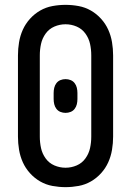

<svg xmlns="http://www.w3.org/2000/svg" viewBox="-20 -763 540 791"><path d="M250 8Q223 8 196 3Q169 -2 145.5 -15.5Q122 -29 103.5 -49.5Q85 -70 74 -94.5Q63 -119 58.5 -146Q54 -173 54 -200V-535Q54 -562 58.5 -589Q63 -616 74 -640.5Q85 -665 103.5 -685.5Q122 -706 145.5 -719.5Q169 -733 196 -738Q223 -743 250 -743Q277 -743 304 -738Q331 -733 354.5 -719.5Q378 -706 396.5 -685.5Q415 -665 426 -640.5Q437 -616 441.5 -589Q446 -562 446 -535V-200Q446 -173 441.5 -146Q437 -119 426 -94.5Q415 -70 396.5 -49.5Q378 -29 354.5 -15.5Q331 -2 304 3Q277 8 250 8ZM250 -72Q274 -72 296 -81.5Q318 -91 332 -110.5Q346 -130 351 -153Q356 -176 356 -200V-535Q356 -559 351 -582Q346 -605 332 -624.5Q318 -644 296 -653.5Q274 -663 250 -663Q226 -663 204 -653.5Q182 -644 168 -624.5Q154 -605 149 -582Q144 -559 144 -535V-200Q144 -176 149 -153Q154 -130 168 -110.5Q182 -91 204 -81.5Q226 -72 250 -72ZM250 -298Q239 -298 229 -302Q219 -306 212.5 -314.5Q206 -323 203.5 -333.5Q201 -344 201 -355V-380Q201 -391 203.5 -401.5Q206 -412 212.5 -420.5Q219 -429 229 -433Q239 -437 250 -437Q261 -437 271 -433Q281 -429 287.5 -420.5Q294 -412 296.5 -401.5Q299 -391 299 -380V-355Q299 -344 296.5 -333.5Q294 -323 287.5 -314.5Q281 -306 271 -302Q261 -298 250 -298Z"/></svg>

Font: Iosevka SS18 Medium
Style: Regular
Weight: 500
Monospace: yes
Designer: Belleve Invis
Foundry: Belleve Invis
Version: Version 25.1.1; ttfautohint (v1.8.4)